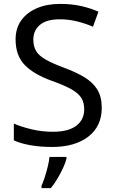

<svg xmlns="http://www.w3.org/2000/svg" viewBox="-20 -744 589 985"><path d="M502 -191Q502 -96 433 -43Q364 10 247 10Q187 10 136 1Q85 -8 51 -24V-110Q87 -94 140.5 -81Q194 -68 251 -68Q331 -68 371.5 -99Q412 -130 412 -183Q412 -218 397 -242Q382 -266 345.5 -286.5Q309 -307 244 -330Q153 -363 106.5 -411Q60 -459 60 -542Q60 -599 89 -639.5Q118 -680 169.5 -702Q221 -724 288 -724Q347 -724 396 -713Q445 -702 485 -684L457 -607Q420 -623 376.5 -634Q333 -645 286 -645Q219 -645 185 -616.5Q151 -588 151 -541Q151 -505 166 -481Q181 -457 215 -438Q249 -419 307 -397Q370 -374 413.5 -347.5Q457 -321 479.5 -284Q502 -247 502 -191ZM321 70Q317 88 304.5 115.5Q292 143 275.5 171Q259 199 241 221H193V209Q201 192 209.5 165.5Q218 139 225 110.5Q232 82 234 61H321Z"/></svg>

Font: Noto Sans Thai Looped
Style: Regular
Weight: 400
Designer: Sasikarn Vongin, Ben Mitchell
Foundry: The Fontpad Ltd
Version: Version 1.001; ttfautohint (v1.8.4.7-5d5b)